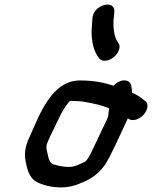

<svg xmlns="http://www.w3.org/2000/svg" viewBox="-20 -818 661 835"><path d="M454.9 -346.8C448.1 -315 456.4 -321.4 442.2 -292.2C423.6 -255.5 377.3 -150.7 361.5 -127.7C355.9 -119.8 351.5 -116.2 350.6 -115.6C328.3 -104 303.5 -92 280 -92C265 -92 251.2 -93.5 238.4 -96.5C200.5 -105.2 197.2 -105.8 188.3 -142.9C179.6 -181.5 177.1 -179.7 197.3 -223.1C223.4 -275.5 249.9 -339.7 276.1 -369.8C287.6 -383 281.5 -379 298.1 -379C316 -379 337.3 -377.1 351 -374.4C396 -365.6 413.5 -363.2 454.9 -346.8ZM474 -445.1C433.6 -458.3 392 -467.8 332.6 -468C204.6 -472.8 150 -313.1 113.5 -233.7C84.4 -173.9 84.1 -143.7 95.5 -97C103.3 -64.4 115.4 -40.4 137 -28.3C164.3 -13.2 201.9 -3 247.1 -3C271.6 -3 296.4 -7.6 320.9 -17.3C359.7 -32.6 402.2 -51.7 436 -100.5C462.1 -138.9 507.6 -243.8 525.7 -281C529.7 -289.1 532.4 -294.8 535.9 -303.4C553.5 -288 583.2 -297.8 601 -315.2C618.3 -332 631.2 -363.5 611.8 -378.4L600.3 -387.3C586.4 -398.6 573.4 -406.8 554 -415C553.9 -418.8 554.2 -425.5 553.3 -430.9L551.2 -443.5C550 -452.9 544 -462.3 533.8 -466.2C514.4 -473.6 489 -462.6 474 -445.1ZM493.9 -632.1C476.5 -653.9 469.1 -701.8 475.9 -750.6C476.7 -756.2 476.7 -758.9 477.2 -765.8C482 -822.2 389.1 -798.6 382.4 -742.5L381.2 -728.1C380.4 -718.2 379.5 -705.6 378.4 -687.2C377.2 -638.7 387 -594.5 411.4 -563.9C427 -545.1 458 -555 476.2 -570.5C493.8 -585.5 508.9 -613.9 493.9 -632.1Z"/></svg>

Font: Just Breathe
Style: BdObl7
Weight: 400
Foundry: Cannot Into Space Fonts
Version: Version 0.72